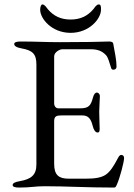

<svg xmlns="http://www.w3.org/2000/svg" viewBox="-20 -840 604 865"><path d="M298 -692C383 -692 435 -756 435 -796C435 -809 435 -820 425 -820C415 -820 407 -807 401 -799C374 -767 341 -752 298 -752C255 -752 222 -767 195 -799C189 -807 181 -820 171 -820C165 -820 161 -809 161 -796C161 -756 213 -692 298 -692ZM66 5C120 5 136 -1 181 -1C281 -1 366 5 494 5C502 5 504 -3 508 -12C520 -39 539 -110 539 -128C539 -136 535 -141 528 -142C521 -143 516 -137 512 -129C491 -89 476 -66 455 -52C434 -39 407 -35 364 -35H290C245 -35 224 -51 224 -102V-294C224 -317 235 -320 258 -320H351C377 -320 389 -306 397 -275C402 -254 410 -243 420 -243C428 -243 429 -251 429 -260C429 -268 427 -317 427 -337C427 -353 430 -398 430 -407C430 -417 422 -423 417 -423C409 -423 403 -416 399 -401C389 -364 380 -352 341 -352H242C232 -352 224 -362 224 -374V-586C224 -605 249 -618 260 -618H391C416 -618 439 -612 458 -591C467 -581 473 -558 480 -536C482 -529 484 -526 491 -526C497 -526 505 -529 505 -541C505 -568 497 -606 490 -644C489 -651 479 -653 472 -653L387 -651C345 -651 294 -650 250 -650C180 -650 148 -653 73 -653C56 -653 44 -650 44 -642C44 -633 54 -626 77 -622C127 -613 144 -597 144 -549V-99C144 -51 120 -33 70 -24C47 -20 37 -15 37 -6C37 2 49 5 66 5Z"/></svg>

Font: Garamond-Math
Style: Regular
Weight: 400
Version: Version 2019-08-16